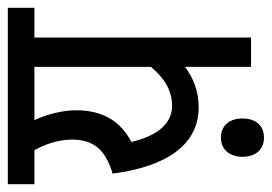

<svg xmlns="http://www.w3.org/2000/svg" viewBox="-122 -540 695 491"><g transform="rotate(-90 225.5 -294.5)"><path d="M451 -622H0V-554H87C100 -530 114 -496 114 -458C114 -399 84 -371 27 -354C45 -216 101 -134 196 -134C241 -134 273 -149 300 -169V0H375V-554H451ZM108 -306C158 -332 189 -376 189 -447C189 -482 179 -521 164 -554H300V-256C274 -225 243 -202 200 -202C156 -202 124 -238 108 -306ZM70 -22C70 11 88 33 119 33C151 33 168 11 168 -22C168 -54 151 -77 119 -77C88 -77 70 -54 70 -22Z"/></g></svg>

Font: Noto Sans Devanagari UI ExtraCondensed
Style: Regular
Weight: 400
Width: 2
Designer: Jelle Bosma - Monotype Design Team
Foundry: Monotype Imaging Inc.
Version: Version 2.003